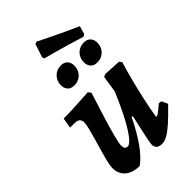

<svg xmlns="http://www.w3.org/2000/svg" viewBox="-257 -926 1020 1020"><g transform="rotate(-45 253.5 -416.0)"><path d="M154.8 10.6Q103.1 10.6 73.4 -14.8Q43.8 -40.3 43.8 -83.7Q43.8 -99.8 50.6 -128.6Q57.4 -157.4 67.3 -191.3Q77.2 -225.2 86.8 -258.8Q96.5 -292.4 103.3 -319.6Q110.1 -346.8 110.1 -360.3Q110.1 -394.9 72.2 -394.9H37L46.8 -452.8Q69.2 -452.8 100.7 -454Q132.2 -455.2 167.8 -457.4Q203.4 -459.6 236.3 -461.5L248.5 -445.9Q223.2 -368.2 203.4 -303.1Q183.6 -238 172.4 -194.3Q161.2 -150.6 161.2 -136.7Q161.2 -121.8 166.1 -114.7Q171.1 -107.5 183.5 -107.5Q199.9 -107.5 227.1 -143.9Q254.2 -180.3 287.9 -247.3Q321.5 -314.2 357.9 -405.3L332.8 -197L308.4 -204.1Q269.7 -124.9 231.9 -71.5Q194.1 -18 154.8 10.6ZM322.5 12Q279.7 12 279.7 -25Q279.7 -31 282 -44.2Q284.3 -57.4 289.4 -81.7Q294.5 -106 303.1 -144.9Q311.6 -183.8 324.5 -239.7L330 -295.4L355.4 -457.1L369.4 -464.1L468.6 -458.7L479.2 -445.3Q464.5 -398.3 449.4 -339.6Q434.2 -281 421.6 -222.6Q408.9 -164.1 400.9 -115.3L404.4 -111.3Q409.4 -112.7 415.2 -115.9Q421 -119.2 432 -128.2Q443 -137.1 461.8 -153.2L478.7 -150.9L494.9 -116.1Q447.6 -67.2 416 -39.4Q384.5 -11.7 362.7 0.1Q341 12 322.5 12ZM384.8 -537Q359.6 -537 346.8 -551.5Q334 -565.9 334 -588Q334 -620.4 355 -641.9Q376 -663.3 407.5 -663.3Q432.7 -663.3 445.7 -648.9Q458.8 -634.5 458.8 -611.8Q458.8 -579.9 437.8 -558.4Q416.8 -537 384.8 -537ZM212.2 -537Q186.9 -537 174.2 -551.5Q161.4 -565.9 161.4 -588Q161.4 -620.4 182.6 -641.9Q203.8 -663.3 235.3 -663.3Q260.5 -663.3 273.3 -648.9Q286.2 -634.5 286.2 -611.8Q286.2 -579.9 265.4 -558.4Q244.6 -537 212.2 -537ZM195.9 -763.8 221 -838.8 233.1 -844.3Q233.1 -844.3 252.4 -834.8Q271.7 -825.2 303.6 -809.7Q335.6 -794.1 375.1 -775.5Q414.7 -756.9 454.6 -739.4L441.9 -694.2L428.9 -685.6Q386.8 -699.3 345.9 -711.2Q305.1 -723.1 272.5 -732Q239.8 -740.9 220.5 -746Q201.3 -751.1 201.3 -751.1Z"/></g></svg>

Font: Alegreya
Style: Italic
Weight: 400
Italic angle: -7°
Designer: Juan Pablo del Peral
Foundry: Huerta Tipografica
Version: Version 2.009